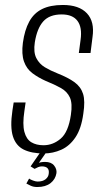

<svg xmlns="http://www.w3.org/2000/svg" viewBox="-20 -611 410 772"><path d="M156 6Q107 6 75.5 -9.5Q44 -25 32 -62.5Q20 -100 30 -167L35 -199H83L78 -164Q70 -111 78 -81Q86 -51 106 -39Q126 -27 155 -27Q193 -27 224 -53.5Q255 -80 265 -149Q272 -195 261 -219Q250 -243 225 -257Q200 -271 163 -286Q134 -299 110.5 -316.5Q87 -334 76.5 -363.5Q66 -393 72 -439Q79 -490 97.5 -524Q116 -558 149 -574.5Q182 -591 233 -591Q298 -591 329.5 -557.5Q361 -524 352 -462L344 -398Q332 -398 320 -398Q308 -398 297 -398L304 -451Q311 -501 291.5 -527Q272 -553 228 -553Q179 -553 154 -525Q129 -497 120 -441Q114 -401 126 -377.5Q138 -354 160.5 -340.5Q183 -327 211 -316Q254 -299 279.5 -280.5Q305 -262 314 -233.5Q323 -205 315 -154Q307 -94 283.5 -59Q260 -24 226.5 -9Q193 6 156 6ZM130 141Q115 141 104 136Q93 131 86 127L97 107Q102 111 113 115Q124 119 131 119Q152 119 163.5 109.5Q175 100 176 87Q180 58 148 58Q141 58 133.5 61Q126 64 119 68L103 58L143 0H167L132 50L127 48Q135 43 144 41.5Q153 40 161 40Q186 40 197.5 54.5Q209 69 207 85Q203 110 183 125.5Q163 141 130 141Z"/></svg>

Font: Alumni Sans Thin Light
Style: Italic
Weight: 300
Italic angle: -8°
Version: Version 1.016